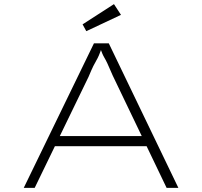

<svg xmlns="http://www.w3.org/2000/svg" viewBox="-20 -910 979 930"><path d="M95 0 435 -700H507L844 0H787L526 -544Q509 -584 500.5 -602Q492 -620 486.5 -629Q481 -638 476 -649.5Q471 -661 462 -688H476Q465 -655 458.5 -640.5Q452 -626 446 -616Q440 -606 432 -590Q424 -574 409 -538L148 0ZM229 -202 251 -251H692L703 -202ZM398 -759 380 -792 532 -890 566 -838Z"/></svg>

Font: Lexend Zetta ExtraLight
Style: Regular
Weight: 250
Version: Version 1.007